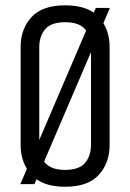

<svg xmlns="http://www.w3.org/2000/svg" viewBox="-20 -702 497 732"><path d="M345.3 -671.7H399L111.3 0H57.6ZM58.7 -523.2Q58.7 -591.4 99.9 -636.5Q141.2 -681.7 228.2 -681.7Q316 -681.7 357 -636.5Q397.9 -591.4 397.9 -523.2V-148.5Q397.9 -81.3 357 -35.7Q316 10 228.2 10Q141.2 10 99.9 -35.7Q58.7 -81.3 58.7 -148.5ZM326.9 -521.5Q326.9 -564.3 304.2 -590.8Q281.5 -617.3 228.2 -617.3Q175.1 -617.3 152.4 -590.8Q129.7 -564.3 129.7 -521.5V-150.1Q129.7 -107.6 152.4 -81Q175.1 -54.3 228.2 -54.3Q281.5 -54.3 304.2 -80.9Q326.9 -107.4 326.9 -150.1Z"/></svg>

Font: Khand Variable Light
Style: Regular
Weight: 300
Designer: Satya Rajpurohit
Foundry: Indian Type Foundry
Version: Version 3.000